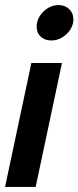

<svg xmlns="http://www.w3.org/2000/svg" viewBox="-55 -570 310 759"><path d="M90 -464Q90 -498 116.5 -524Q143 -550 177 -550Q202 -550 218.5 -534Q235 -518 235 -494Q235 -485 234 -480Q227 -450 202 -430Q177 -410 148 -410Q122 -410 106 -425Q90 -440 90 -464ZM69 -321H190L86 169H-35Z"/></svg>

Font: Prompt Medium
Style: Italic
Weight: 500
Italic angle: -12°
Designer: Katatrad Team
Foundry: CadsonDemak
Version: Version 1.001